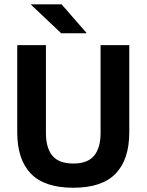

<svg xmlns="http://www.w3.org/2000/svg" viewBox="-20 -846 672 880"><path d="M316 14.5Q184 14.5 121.5 -50.2Q59 -115 59 -239.5V-639H190.5V-236.5Q190.5 -168 220.2 -132.2Q250 -96.5 316 -96.5Q381.5 -96.5 411.2 -132.2Q441 -168 441 -236.5V-639H572.5V-239.5Q572.5 -115 510 -50.2Q447.5 14.5 316 14.5ZM262.5 -826 376.5 -695V-693.5H260.5L122 -824.5V-826Z"/></svg>

Font: Anek Tamil Medium SemiBold
Style: Regular
Weight: 600
Version: Version 1.003